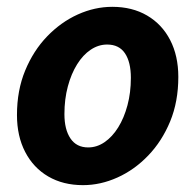

<svg xmlns="http://www.w3.org/2000/svg" viewBox="-20 -528 571 560"><path d="M222.1 12Q164.1 12 120.7 -13.3Q77.4 -38.6 53.5 -84.7Q29.5 -130.8 29.5 -192.5Q29.5 -264.4 53.4 -322.2Q77.3 -380.1 117.3 -421.7Q157.4 -463.4 206.9 -485.8Q256.4 -508.1 307.5 -508.1Q365.6 -508.1 408.9 -482.8Q452.3 -457.5 476.2 -411.4Q500.1 -365.3 500.1 -303.6Q500.1 -231.7 476.3 -173.9Q452.4 -116.1 412.3 -74.4Q372.3 -32.7 322.8 -10.4Q273.2 12 222.1 12ZM237.3 -98Q262.7 -98 285.2 -113.5Q307.7 -129 324.8 -156.5Q341.9 -184 351.8 -221Q361.7 -258 361.7 -300.9Q361.7 -346.9 344.5 -372.5Q327.3 -398.1 292.4 -398.1Q267.2 -398.1 244.6 -383Q222 -367.9 204.9 -340.4Q187.8 -313 177.9 -276Q167.9 -239 167.9 -195.2Q167.9 -150.3 185.5 -124.2Q203.1 -98 237.3 -98Z"/></svg>

Font: Source Sans 3
Style: Italic
Weight: 200
Italic angle: -11°
Designer: Paul D. Hunt
Foundry: Adobe
Version: Version 3.046;hotconv 1.0.118;makeotfexe 2.5.65603